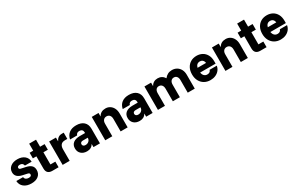

<svg xmlns="http://www.w3.org/2000/svg" viewBox="200 -2096 5451 3551"><g transform="rotate(-30 2925.0 -320.0)"><path d="M265 10Q166.7 10 105.4 -38.3Q44.2 -86.7 40 -170H183.3Q195.8 -105 271.7 -105Q330 -105 330 -146.7Q330 -175.8 290.8 -184.2L192.5 -205.8Q51.7 -236.7 51.7 -346.7Q51.7 -420.8 107.9 -465.4Q164.2 -510 255 -510Q347.5 -510 404.6 -463.8Q461.7 -417.5 465 -338.3H321.7Q309.2 -400 245.8 -400Q220.8 -400 206.2 -390.4Q191.7 -380.8 191.7 -361.7Q191.7 -335 225 -327.5L327.5 -305Q399.2 -289.2 434.6 -254.6Q470 -220 470 -159.2Q470 -80.8 415 -35.4Q360 10 265 10Z M710 0Q652.5 0 621.2 -29.6Q590 -59.2 590 -120V-380H515V-500H591.7V-650H738.3V-500H835V-380H740V-120H845V0Z M931.7 0V-500H1076.7V-423.3H1080Q1096.7 -461.7 1128.8 -484.2Q1160.8 -506.7 1204.2 -506.7H1246.7V-373.3H1197.5Q1135.8 -373.3 1108.8 -339.2Q1081.7 -305 1081.7 -250V0Z M1450.8 9.2Q1373.3 9.2 1326.7 -34.2Q1280 -77.5 1280 -148.3Q1280 -222.5 1330.8 -262.9Q1381.7 -303.3 1473.3 -303.3H1585V-321.7Q1585 -353.3 1565.4 -371.7Q1545.8 -390 1511.7 -390Q1450.8 -390 1436.7 -338.3H1285Q1301.7 -421.7 1360 -465.8Q1418.3 -510 1510.8 -510Q1614.2 -510 1671.2 -458.3Q1728.3 -406.7 1728.3 -312.5V0H1590V-64.2H1586.7Q1545.8 9.2 1450.8 9.2ZM1483.3 -105.8Q1527.5 -105.8 1556.2 -132.9Q1585 -160 1585 -200.8V-203.3H1480Q1453.3 -203.3 1438.3 -190.4Q1423.3 -177.5 1423.3 -155.8Q1423.3 -132.5 1439.6 -119.2Q1455.8 -105.8 1483.3 -105.8Z M1841.7 0V-500H1986.7V-428.3H1990Q2035 -509.2 2136.7 -509.2Q2190.8 -509.2 2232.1 -482.1Q2273.3 -455 2296.7 -407.5Q2320 -360 2320 -297.5V0H2170V-267.5Q2170 -316.7 2146.2 -344.6Q2122.5 -372.5 2080.8 -372.5Q2040 -372.5 2015.8 -344.6Q1991.7 -316.7 1991.7 -267.5V0Z M2575.8 9.2Q2498.3 9.2 2451.7 -34.2Q2405 -77.5 2405 -148.3Q2405 -222.5 2455.8 -262.9Q2506.7 -303.3 2598.3 -303.3H2710V-321.7Q2710 -353.3 2690.4 -371.7Q2670.8 -390 2636.7 -390Q2575.8 -390 2561.7 -338.3H2410Q2426.7 -421.7 2485 -465.8Q2543.3 -510 2635.8 -510Q2739.2 -510 2796.2 -458.3Q2853.3 -406.7 2853.3 -312.5V0H2715V-64.2H2711.7Q2670.8 9.2 2575.8 9.2ZM2608.3 -105.8Q2652.5 -105.8 2681.2 -132.9Q2710 -160 2710 -200.8V-203.3H2605Q2578.3 -203.3 2563.3 -190.4Q2548.3 -177.5 2548.3 -155.8Q2548.3 -132.5 2564.6 -119.2Q2580.8 -105.8 2608.3 -105.8Z M2966.7 0V-500H3108.3V-429.2H3111.7Q3133.3 -469.2 3169.2 -489.2Q3205 -509.2 3250.8 -509.2Q3297.5 -509.2 3334.6 -488.3Q3371.7 -467.5 3395 -429.2H3397.5Q3425.8 -467.5 3465.8 -488.3Q3505.8 -509.2 3555 -509.2Q3614.2 -509.2 3658.8 -482.1Q3703.3 -455 3728.3 -407.5Q3753.3 -360 3753.3 -297.5V0H3603.3V-267.5Q3603.3 -316.7 3580.8 -344.6Q3558.3 -372.5 3519.2 -372.5Q3480.8 -372.5 3457.9 -344.6Q3435 -316.7 3435 -267.5V0H3285V-267.5Q3285 -316.7 3262.1 -344.6Q3239.2 -372.5 3199.2 -372.5Q3159.2 -372.5 3137.9 -344.6Q3116.7 -316.7 3116.7 -267.5V0Z M4087.5 10Q4015 10 3959.2 -22.1Q3903.3 -54.2 3871.7 -112.9Q3840 -171.7 3840 -251.7Q3840 -330.8 3870.8 -388.8Q3901.7 -446.7 3956.2 -478.3Q4010.8 -510 4082.5 -510Q4149.2 -510 4202.5 -480.8Q4255.8 -451.7 4287.1 -395Q4318.3 -338.3 4318.3 -256.7V-207.5H3987.5Q3995.8 -160 4022.1 -135Q4048.3 -110 4086.7 -110Q4149.2 -110 4165 -164.2H4318.3Q4309.2 -110 4276.7 -70.8Q4244.2 -31.7 4195.4 -10.8Q4146.7 10 4087.5 10ZM3990 -307.5H4171.7Q4165 -349.2 4141.2 -369.6Q4117.5 -390 4083.3 -390Q4049.2 -390 4024.6 -369.2Q4000 -348.3 3990 -307.5Z M4408.3 0V-500H4553.3V-428.3H4556.7Q4601.7 -509.2 4703.3 -509.2Q4757.5 -509.2 4798.8 -482.1Q4840 -455 4863.3 -407.5Q4886.7 -360 4886.7 -297.5V0H4736.7V-267.5Q4736.7 -316.7 4712.9 -344.6Q4689.2 -372.5 4647.5 -372.5Q4606.7 -372.5 4582.5 -344.6Q4558.3 -316.7 4558.3 -267.5V0Z M5151.7 0Q5094.2 0 5062.9 -29.6Q5031.7 -59.2 5031.7 -120V-380H4956.7V-500H5033.3V-650H5180V-500H5276.7V-380H5181.7V-120H5286.7V0Z M5587.5 10Q5515 10 5459.2 -22.1Q5403.3 -54.2 5371.7 -112.9Q5340 -171.7 5340 -251.7Q5340 -330.8 5370.8 -388.8Q5401.7 -446.7 5456.2 -478.3Q5510.8 -510 5582.5 -510Q5649.2 -510 5702.5 -480.8Q5755.8 -451.7 5787.1 -395Q5818.3 -338.3 5818.3 -256.7V-207.5H5487.5Q5495.8 -160 5522.1 -135Q5548.3 -110 5586.7 -110Q5649.2 -110 5665 -164.2H5818.3Q5809.2 -110 5776.7 -70.8Q5744.2 -31.7 5695.4 -10.8Q5646.7 10 5587.5 10ZM5490 -307.5H5671.7Q5665 -349.2 5641.3 -369.6Q5617.5 -390 5583.3 -390Q5549.2 -390 5524.6 -369.2Q5500 -348.3 5490 -307.5Z"/></g></svg>

Font: Funnel Sans ExtraBold
Style: Regular
Weight: 800
Version: Version 1.000; Beta; Release 5; Build 24; ttfautohint (v1.8.